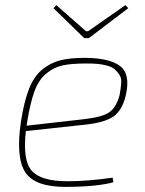

<svg xmlns="http://www.w3.org/2000/svg" viewBox="-20 -718 566 750"><path d="M309 -569 189 -686 200 -698 316 -596H324L470 -698L481 -686L327 -569ZM420 -24 423 -6Q356 12 234 12Q116 12 78.5 -45.5Q41 -103 62 -244Q74 -321 93 -370Q112 -419 144 -445.5Q176 -472 214 -482Q252 -492 310 -492Q406 -492 448.5 -460.5Q491 -429 471 -344Q457 -286 422.5 -262.5Q388 -239 312 -231L81 -206Q68 -92 104 -51Q140 -10 244 -10Q322 -10 420 -24ZM84 -227 313 -253Q380 -261 407 -279.5Q434 -298 447 -346Q452 -373 453.5 -393Q455 -413 446 -426.5Q437 -440 426.5 -448.5Q416 -457 397 -462Q378 -467 360 -468.5Q342 -470 317 -470Q259 -470 224.5 -462.5Q190 -455 160.5 -430.5Q131 -406 114.5 -361Q98 -316 86 -241Z"/></svg>

Font: Exo 2.0 Thin
Style: Italic
Weight: 250
Italic angle: -8°
Designer: Natanael Gama
Version: Version 1.001;PS 001.001;hotconv 1.0.70;makeotf.lib2.5.58329